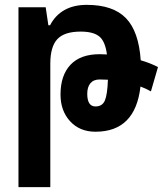

<svg xmlns="http://www.w3.org/2000/svg" viewBox="-20 -532 670 790"><path d="M56 238V-502H168L179 -428H186Q207 -469 245 -490.5Q283 -512 337 -512Q445 -512 498 -457.5Q551 -403 559 -284Q600 -272 630 -256L601 -156Q582 -167 558 -176Q537 10 373 10Q308 10 268.5 -33Q229 -76 229 -143Q229 -222 270 -265.5Q311 -309 390 -309Q405 -309 420 -308Q413 -362 388.5 -382Q364 -402 312 -402Q245 -402 216 -371Q187 -340 187 -270V238ZM339 -146Q339 -94 373 -94Q401 -94 411.5 -118.5Q422 -143 424 -204Q407 -205 390 -205Q365 -205 352 -189.5Q339 -174 339 -146Z"/></svg>

Font: Noto Sans Armenian ExtraCondensed
Style: Bold
Weight: 700
Width: 2
Designer: Monotype Design Team
Foundry: Monotype Imaging Inc.
Version: Version 2.008; ttfautohint (v1.8.4.7-5d5b)